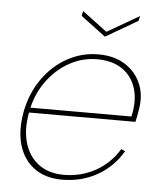

<svg xmlns="http://www.w3.org/2000/svg" viewBox="-50 -720 655 771"><g transform="rotate(5 277.0 -334.0)"><path d="M229 7Q161 7 116 -26Q71 -59 54 -118Q37 -177 52 -255Q67 -329 107.5 -386Q148 -443 206 -475Q264 -507 331 -507Q395 -507 439.5 -478.5Q484 -450 503.5 -401.5Q523 -353 510 -291Q509 -284 507 -273Q505 -262 502 -250H73Q60 -180 76 -126.5Q92 -73 132.5 -43Q173 -13 233 -13Q303 -13 361 -45Q419 -77 455 -136L471 -129Q433 -64 369.5 -28.5Q306 7 229 7ZM484 -270Q499 -334 484 -383Q469 -432 429 -459.5Q389 -487 327 -487Q269 -487 217.5 -459Q166 -431 129 -382Q92 -333 77 -270ZM484 -675 479 -655 350 -580 250 -655 254 -675 354 -600Z"/></g></svg>

Font: Albert Sans Thin
Style: Italic
Weight: 250
Italic angle: -11.25°
Designer: Andreas Rasmussen
Foundry: a.Foundry
Version: Version 1.025